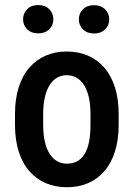

<svg xmlns="http://www.w3.org/2000/svg" viewBox="-20 -746 540 775"><path d="M40.5 -242.7V-285.2Q40.5 -346.7 55.7 -394Q70.8 -441.4 98.9 -473.4Q127 -505.4 165 -521.7Q203.1 -538.1 249 -538.1Q295.9 -538.1 334.2 -521.7Q372.6 -505.4 400.6 -473.4Q428.7 -441.4 443.8 -394Q459 -346.7 459 -285.2V-242.7Q459 -181.2 443.8 -133.8Q428.7 -86.4 400.6 -54.4Q372.6 -22.5 334.5 -6.3Q296.4 9.8 250 9.8Q204.1 9.8 165.8 -6.3Q127.4 -22.5 99.1 -54.4Q70.8 -86.4 55.7 -133.8Q40.5 -181.2 40.5 -242.7ZM154.3 -285.2V-242.7Q154.3 -203.1 161.1 -173.6Q168 -144 180.7 -124.5Q193.4 -105 210.9 -95.2Q228.5 -85.4 250 -85.4Q273.9 -85.4 291.7 -95.2Q309.6 -105 321.5 -124.5Q333.5 -144 339.4 -173.6Q345.2 -203.1 345.2 -242.7V-285.2Q345.2 -324.2 338.4 -353.8Q331.5 -383.3 318.8 -403.1Q306.2 -422.9 288.3 -432.6Q270.5 -442.4 249 -442.4Q228 -442.4 210.7 -432.6Q193.4 -422.9 180.7 -403.1Q168 -383.3 161.1 -353.8Q154.3 -324.2 154.3 -285.2ZM73.2 -668Q73.2 -692.4 89.8 -709Q106.4 -725.6 134.3 -725.6Q162.1 -725.6 178.7 -709Q195.3 -692.4 195.3 -668Q195.3 -644 178.7 -627.7Q162.1 -611.3 134.3 -611.3Q106.4 -611.3 89.8 -627.7Q73.2 -644 73.2 -668ZM298.3 -667.5Q298.3 -691.9 314.9 -708.5Q331.5 -725.1 359.4 -725.1Q387.2 -725.1 404.1 -708.5Q420.9 -691.9 420.9 -667.5Q420.9 -644 404.1 -627.4Q387.2 -610.8 359.4 -610.8Q331.5 -610.8 314.9 -627.4Q298.3 -644 298.3 -667.5Z"/></svg>

Font: Roboto Condensed Medium
Style: Regular
Weight: 500
Designer: Christian Robertson
Foundry: Google
Version: Version 3.0